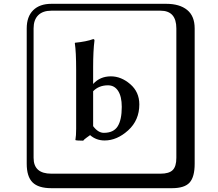

<svg xmlns="http://www.w3.org/2000/svg" viewBox="-20 -774 1140 1006"><path d="M468 -113Q494 -78 524 -78Q575 -78 596.5 -112Q618 -146 618 -214Q618 -268 599 -297.5Q580 -327 546 -327Q498 -327 468 -296ZM468 -421V-334Q504 -374 561 -374Q615 -374 662.5 -333Q710 -292 710 -227Q710 -144 651.5 -91Q593 -38 528 -38Q484 -38 452 -66Q448 -63 434 -53Q420 -43 416 -37Q382 -37 375 -40Q379 -63 379 -99V-407Q379 -503 372 -548L373 -550Q433 -556 468 -569Q475 -569 475 -562Q468 -508 468 -421ZM249 -718Q204 -718 180 -694Q156 -670 156 -625V53Q156 136 249 136H821Q866 136 885 117Q904 98 904 53V-625Q904 -718 821 -718ZM1000 84Q1000 153 973.5 182.5Q947 212 881 212H249Q181 212 150.5 181.5Q120 151 120 84V-625Q120 -687 154 -720.5Q188 -754 249 -754H851Q921 -754 960.5 -722Q1000 -690 1000 -625Z"/></svg>

Font: Libertinus Keyboard
Style: Regular
Weight: 700
Designer: Philipp H. Poll
Foundry: Khaled Hosny
Version: Version 6.7